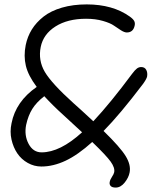

<svg xmlns="http://www.w3.org/2000/svg" viewBox="-20 -722 686 868"><path d="M167 30.8Q134.3 30.8 105.5 14.6Q76.7 -1.5 58.3 -28.6Q40 -55.7 32 -91.1Q23.9 -126.5 32.2 -165Q51.3 -263.2 146 -329.1Q107.4 -380.4 96.9 -424.6Q86.4 -468.8 96.2 -518.1Q104 -556.6 124 -588.9Q144 -621.1 177 -647Q210 -672.9 260 -687.5Q310.1 -702.1 372.1 -702.1Q489.7 -702.1 566.9 -647Q582.5 -635.7 586.9 -626.7Q591.3 -617.7 588.9 -606.9Q582.5 -575.2 553.2 -575.2Q542.5 -575.2 526.9 -585Q511.2 -594.7 495.1 -606.2Q479 -617.7 445.3 -627.4Q411.6 -637.2 369.1 -637.2Q285.6 -637.2 230.7 -602.3Q175.8 -567.4 164.1 -509.8Q151.9 -449.2 182.6 -397Q213.4 -344.7 313 -254.9Q334 -236.8 401.9 -173.8Q480 -257.3 577.1 -388.2Q590.3 -405.8 599.1 -412.4Q607.9 -418.9 618.2 -418.9Q634.3 -418.9 641.1 -406.2Q647.9 -393.6 645 -376Q642.6 -364.7 626 -341.8Q521.5 -204.1 448.2 -129.9Q523.4 -56.6 548.1 -16.4Q572.8 23.9 565.9 58.1Q561.5 81.1 543.5 103.5Q525.4 126 502.9 126Q486.8 126 480.2 118.7Q473.6 111.3 476.1 100.1Q478 89.8 486.3 77.4Q494.6 64.9 496.1 57.1Q500.5 37.1 480.5 9Q460.4 -19 397 -80.1Q332 -21.5 276.4 4.6Q220.7 30.8 167 30.8ZM98.1 -157.2Q88.9 -109.9 109.4 -71.5Q129.9 -33.2 168 -33.2Q251.5 -33.2 351.1 -124Q342.8 -131.3 326.4 -146.7Q310.1 -162.1 294.4 -176.3Q278.8 -190.4 264.2 -204.1Q221.2 -242.7 180.2 -287.1Q144.5 -259.3 126 -229.5Q107.4 -199.7 98.1 -157.2Z"/></svg>

Font: Shantell Sans Irregular Bouncy
Style: Italic
Weight: 300
Italic angle: -11.31°
Designer: Stephen Nixon, Anya Danilova, Shantell Martin
Foundry: Arrow Type
Version: Version 1.006;[9816181b4]